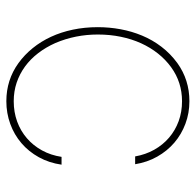

<svg xmlns="http://www.w3.org/2000/svg" viewBox="-26 -568 605 593"><g transform="rotate(90 276.5 -271.5)"><path d="M63.9 -271.3Q63.9 -306.5 70.3 -341.3Q76.7 -376.1 90 -408Q103.3 -440 124.5 -467.7Q145.6 -495.4 174.7 -516.7Q226.6 -554 292.6 -554Q329.5 -554 362.2 -541.7Q394.9 -529.5 420.6 -507.5Q446.4 -485.4 463.8 -454.5Q481.2 -423.7 487.2 -386.4H463.1Q457.4 -418.7 442.5 -445.3Q427.6 -471.9 405.2 -491.1Q382.8 -510.3 354.2 -520.8Q325.6 -531.2 292.6 -531.2Q234 -531.2 187.5 -497.5Q164.1 -480.5 145.4 -457Q126.8 -433.6 113.6 -404.7Q100.5 -375.7 93.6 -342.2Q86.6 -308.6 86.6 -271.3Q86.6 -201.7 112.9 -139.9Q126.1 -110.4 144.4 -86.6Q162.6 -62.9 185.5 -46.2Q208.5 -29.5 235.4 -20.4Q262.4 -11.4 292.6 -11.4Q326.3 -11.4 355.5 -22Q384.6 -32.7 407.1 -52.2Q429.7 -71.7 444.6 -98.9Q459.5 -126.1 464.5 -159.1H488.6Q483 -120.4 465.6 -89Q448.2 -57.5 422.1 -35.2Q396 -12.8 362.7 -0.7Q329.5 11.4 292.6 11.4Q226.9 11.4 175.1 -25.9Q149.1 -44.7 128.6 -70.1Q108 -95.5 93.6 -126.6Q79.2 -157.7 71.6 -194.1Q63.9 -230.5 63.9 -271.3Z"/></g></svg>

Font: Inter P Thin
Style: Regular
Weight: 100
Designer: Rasmus Andersson
Foundry: rsms
Version: Version 3.018;git-588b23468